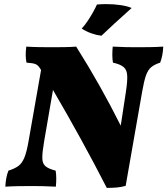

<svg xmlns="http://www.w3.org/2000/svg" viewBox="-20 -906 815 935"><path d="M21 -75Q50 -84 68.5 -97Q87 -110 98.5 -138Q110 -166 119 -218L180 -565Q178 -569 175 -573Q166 -588 153.5 -593.5Q141 -599 109 -601Q102 -634 108 -679Q139 -677 172.5 -676.5Q206 -676 235 -676Q263 -676 294 -676.5Q325 -677 351 -679Q469 -492 568 -294L593 -458Q601 -510 599.5 -538Q598 -566 582 -579.5Q566 -593 530 -601Q527 -619 527 -639.5Q527 -660 529 -679Q563 -677 594.5 -676.5Q626 -676 648 -676Q677 -676 710.5 -676.5Q744 -677 775 -679Q773 -634 760 -601Q732 -592 716 -578.5Q700 -565 690.5 -537.5Q681 -510 672 -458L592 -1Q571 5 549.5 7Q528 9 500 9Q438 -112 372.5 -231Q307 -350 238 -468L195 -218Q186 -166 186 -138Q186 -110 201 -97Q216 -84 251 -75Q254 -57 254 -37Q254 -17 252 3Q218 1 187 0.5Q156 0 133 0Q105 0 71.5 0.5Q38 1 6 3Q8 -42 21 -75ZM474 -732Q449 -735 424 -744Q399 -753 378 -767Q394 -784 409 -807Q424 -830 435.5 -851Q447 -872 452 -884Q463 -885 474.5 -885.5Q486 -886 497 -886Q535 -886 568 -881Q601 -876 621 -867Q575 -826 537 -791Q499 -756 474 -732Z"/></svg>

Font: Vollkorn Black
Style: Italic
Weight: 900
Italic angle: -11°
Designer: Friedrich Althausen
Foundry: Friedrich Althausen
Version: Version 5.000; ttfautohint (v1.8.3)